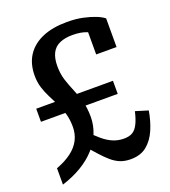

<svg xmlns="http://www.w3.org/2000/svg" viewBox="-135 -826 831 938"><g transform="rotate(-20 280.0 -357.0)"><path d="M31 13V-72Q79 -90 110.5 -114Q142 -138 157.5 -168.5Q173 -199 173 -236Q173 -274 164 -305Q155 -336 141.5 -363Q128 -390 114.5 -416.5Q101 -443 92 -471.5Q83 -500 83 -534Q83 -596 111.5 -639Q140 -682 193 -704.5Q246 -727 320 -727Q367 -727 403.5 -719Q440 -711 466 -700.5Q492 -690 507 -678V-529H401V-663Q412 -662 422 -656.5Q432 -651 438.5 -643Q445 -635 449 -626.5Q453 -618 453 -611Q432 -631 401 -644.5Q370 -658 324 -658Q285 -658 257.5 -646Q230 -634 216.5 -607.5Q203 -581 203 -540Q203 -500 213.5 -467Q224 -434 237.5 -403Q251 -372 261.5 -335.5Q272 -299 272 -252Q272 -209 256 -168.5Q240 -128 209 -93.5Q178 -59 133 -32Q88 -5 31 13ZM386 10Q355 10 331.5 0.5Q308 -9 286.5 -27.5Q265 -46 240.5 -73.5Q216 -101 184 -137Q181 -142 183.5 -150Q186 -158 191 -167Q196 -176 204 -184Q212 -192 221 -196Q253 -163 279.5 -140.5Q306 -118 332.5 -107Q359 -96 389 -96Q417 -96 434 -106.5Q451 -117 463 -141Q475 -165 484 -204L549 -184Q540 -131 521 -87Q502 -43 469.5 -16.5Q437 10 386 10ZM35 -380H434V-312H35Z"/></g></svg>

Font: Roboto Serif Medium
Style: Regular
Weight: 500
Designer: Greg Gazdowicz
Foundry: Commercial Type
Version: Version 1.008